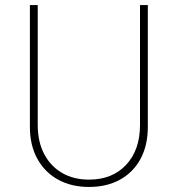

<svg xmlns="http://www.w3.org/2000/svg" viewBox="-20 -740 711 768"><path d="M335.9 7.8Q265.1 7.8 211.9 -21.7Q158.7 -51.3 129.2 -105.2Q99.6 -159.2 99.6 -232.4V-719.7H130.9V-240.2Q130.9 -173.3 156.5 -124.3Q182.1 -75.2 228.3 -48.3Q274.4 -21.5 335.9 -21.5Q429.2 -21.5 484.6 -80.8Q540 -140.1 540 -240.2V-719.7H571.3V-232.4Q571.3 -159.2 542.5 -105.2Q513.7 -51.3 460.7 -21.7Q407.7 7.8 335.9 7.8Z"/></svg>

Font: Reddit Sans ExtraLight
Style: Regular
Weight: 250
Designer: Stephen Hutchings
Foundry: Reddit
Version: Version 1.014